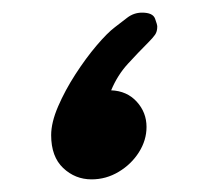

<svg xmlns="http://www.w3.org/2000/svg" viewBox="-20 -420 342 304"><path d="M205 -400Q222 -400 225.5 -390.5Q229 -381 229 -378Q229 -370 225.5 -365Q222 -360 215 -353Q199 -337 182.5 -319Q166 -301 156 -277Q181 -276 196.5 -259Q212 -242 212 -219Q212 -198 200 -179Q188 -160 168 -148Q148 -136 125 -136Q99 -136 80 -154Q61 -172 61 -206Q61 -226 72 -251.5Q83 -277 99.5 -302.5Q116 -328 133 -348Q150 -368 162 -377Q171 -384 181.5 -392Q192 -400 205 -400Z"/></svg>

Font: Noto Sans Thaana
Style: Regular
Weight: 400
Designer: Monotype Design Team
Foundry: Monotype Imaging Inc.
Version: Version 2.001